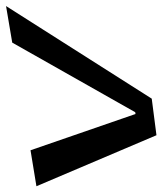

<svg xmlns="http://www.w3.org/2000/svg" viewBox="-68 -560 550 651"><g transform="rotate(-90 207.5 -234.0)"><path d="M513 -489 389 -468 153 -51 147 -50 24 -406 -98 -386 75 21 199 5Z"/></g></svg>

Font: Gamestation Warped
Style: Italic
Weight: 400
Designer: Jonas Hecksher
Foundry: Jonas Hecksher, Playtypeª, e-types AS
Version: Version 1.003